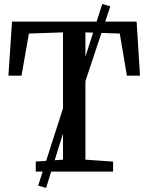

<svg xmlns="http://www.w3.org/2000/svg" viewBox="-20 -850 735 951"><path d="M292 -59.2V-689.6L123.3 -683.9L86.5 -475.2H21.7L39.5 -743H656.7L673.4 -475.2H608.6L573.2 -683.9L403.1 -689.6V-59.2L540.2 -49.6V0H157.1V-49.6ZM169 69.3 315.4 -385.8 353.5 -413.9 486.6 -830.4 526.4 -818.5 388.6 -404.5 349 -372.6 208.4 80.7Z"/></svg>

Font: Merriweather Light
Style: Regular
Weight: 300
Designer: Eben Sorkin
Foundry: Eben Sorkin
Version: Version 2.100